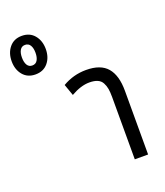

<svg xmlns="http://www.w3.org/2000/svg" viewBox="-370 -968 922 1072"><g transform="rotate(-20 91.0 -432.0)"><path d="M-113.8 -634.8Q-160.6 -634.8 -187.7 -667.2Q-214.8 -699.7 -214.8 -749Q-214.8 -798.3 -187.7 -831.1Q-160.6 -863.8 -113.8 -863.8Q-66.4 -863.8 -39.3 -831.1Q-12.2 -798.3 -12.2 -749Q-12.2 -699.7 -39.3 -667.2Q-66.4 -634.8 -113.8 -634.8ZM-113.8 -688Q-93.3 -688 -83.3 -704.6Q-73.2 -721.2 -73.2 -749Q-73.2 -776.9 -83.3 -793.5Q-93.3 -810.1 -113.8 -810.1Q-133.8 -810.1 -143.8 -793.5Q-153.8 -776.9 -153.8 -749Q-153.8 -721.2 -143.8 -704.6Q-133.8 -688 -113.8 -688ZM42 -456.1 18.1 -523.9Q83 -562 158.2 -562Q244.6 -562 283.9 -515.9Q323.2 -469.7 323.2 -378.9V0H244.1V-370.1Q244.1 -399.4 240.7 -419.2Q237.3 -439 228 -456.3Q218.8 -473.6 200 -481.9Q181.2 -490.2 151.9 -490.2Q101.6 -490.2 42 -456.1Z"/></g></svg>

Font: Noto Sans Thai Looped Condensed
Style: Regular
Weight: 400
Width: 3
Designer: Sasikarn Vongin, Ben Mitchell
Foundry: The Fontpad Ltd
Version: Version 1.00